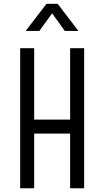

<svg xmlns="http://www.w3.org/2000/svg" viewBox="-20 -1008 558 1028"><path d="M88 0V-750H163V-367.5H355.5V-750H430.5V0H355.5V-292.5H163V0ZM117.5 -842.2 228.8 -987.5H288.8L400 -842.2H327L259.2 -936.8L190.5 -842.2Z"/></svg>

Font: Mohave Light
Style: Regular
Weight: 300
Designer: Gumpita Rahayu
Foundry: Tokotype
Version: Version 2.003